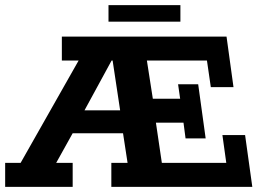

<svg xmlns="http://www.w3.org/2000/svg" viewBox="-24 -725 1020 745"><path d="M-4 0V-93H56L281 -490H216V-583H855L882 -387H794L779 -490H546L569 -342H675L667 -398H745L774 -188H696L688 -249H581L604 -93H854L839 -201H927L955 0H408V-93H471L450 -230L485 -208H232L278 -244L194 -93H258V0ZM286 -264 271 -297H473L445 -278L413 -490H409ZM397 -641V-705H676V-641Z"/></svg>

Font: Rokkitt
Style: Bold
Weight: 700
Designer: Vernon Adams
Foundry: Vernon Adams
Version: Version 3.103